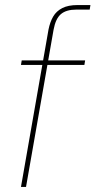

<svg xmlns="http://www.w3.org/2000/svg" viewBox="-20 -740 378 760"><path d="M63 0 172 -623Q178 -653 190.5 -674.5Q203 -696 226.5 -708Q250 -720 287 -720H338L335 -702H282Q242 -702 221 -684Q200 -666 192 -622L83 0ZM63 -483 66 -501H317L314 -483Z"/></svg>

Font: DM Sans 17pt Thin
Style: Italic
Weight: 250
Italic angle: -10°
Version: Version 4.004;gftools[0.9.30]